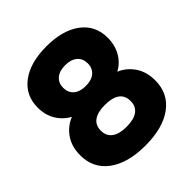

<svg xmlns="http://www.w3.org/2000/svg" viewBox="-197 -850 995 995"><g transform="rotate(-45 300.0 -352.5)"><path d="M300 11Q172 11 98.5 -43Q25 -97 25 -193Q25 -269 70 -318.5Q115 -368 184 -376V-347Q122 -360 83 -407.5Q44 -455 44 -523Q44 -613 113 -664.5Q182 -716 300 -716Q419 -716 488 -664.5Q557 -613 557 -523Q557 -454 519 -406Q481 -358 420 -348V-376Q489 -366 532 -316.5Q575 -267 575 -193Q575 -97 502 -43Q429 11 300 11ZM300 -127Q354 -127 381.5 -147.5Q409 -168 409 -207Q409 -247 381.5 -267Q354 -287 300 -287Q247 -287 219 -267Q191 -247 191 -207Q191 -168 219 -147.5Q247 -127 300 -127ZM300 -426Q343 -426 366.5 -446.5Q390 -467 390 -502Q390 -537 366.5 -557.5Q343 -578 300 -578Q257 -578 233.5 -557.5Q210 -537 210 -502Q210 -467 233.5 -446.5Q257 -426 300 -426Z"/></g></svg>

Font: Mulish ExtraLight Black
Style: Regular
Weight: 900
Version: Version 3.603